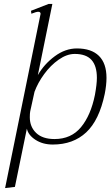

<svg xmlns="http://www.w3.org/2000/svg" viewBox="-20 -727 572 979"><path d="M186 -652 187 -656Q187 -667 175 -667Q165 -667 140 -657L138 -672L228 -707H247L173 -344Q205 -400 259 -440Q313 -480 372 -480Q446 -480 484.5 -442Q523 -404 523 -330Q523 -293 514 -248Q486 -114 419.5 -52Q353 10 249 10Q198 10 161 -14Q124 -38 117 -71L56 226L6 232ZM464 -243Q474 -298 474 -330Q474 -391 446.5 -421.5Q419 -452 361 -452Q321 -452 279.5 -423Q238 -394 205.5 -349.5Q173 -305 156 -259L134 -159Q132 -149 132 -129Q132 -80 164.5 -49Q197 -18 258 -18Q343 -18 393 -78.5Q443 -139 464 -243Z"/></svg>

Font: Taviraj ExtraLight
Style: Italic
Weight: 275
Italic angle: -12°
Designer: Katatrad Team
Foundry: CadsonDemak
Version: Version 1.001